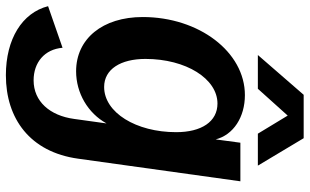

<svg xmlns="http://www.w3.org/2000/svg" viewBox="-226 -580 1028 637"><g transform="rotate(90 287.5 -261.0)"><path d="M218 233C362 233 473 153 495 -7L570 -545H442L431 -463C416 -522 357 -560 284 -560C141 -560 25 -408 25 -221C25 -88 97 0 205 0C277 0 344 -39 378 -101L363 7C352 87 305 141 235 141C176 141 132 105 127 45L-11 93C11 179 98 233 218 233ZM257 -93C198 -93 164 -148 164 -230C164 -365 230 -469 312 -469C372 -469 407 -416 407 -332C407 -199 342 -93 257 -93ZM151 -603H263L352 -702L412 -603H518L427 -755H283Z"/></g></svg>

Font: Ronzino Bold
Style: Italic
Weight: 700
Italic angle: -8°
Designer: Nunzio Mazzaferro
Foundry: Collletttivo
Version: Version 1.000;Glyphs 3.3 (3337)